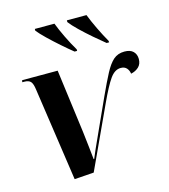

<svg xmlns="http://www.w3.org/2000/svg" viewBox="-114 -857 843 955"><g transform="rotate(-15 307.5 -379.5)"><path d="M82 -473Q78 -504 68 -515Q58 -526 35 -526H25L27 -536H210L253 -209Q258 -169 262 -131Q266 -93 269 -65H272Q280 -85 290.5 -108.5Q301 -132 312 -156L401 -352Q432 -420 454 -461.5Q476 -503 498.5 -522.5Q521 -542 555 -542Q585 -542 600 -527Q615 -512 615 -488Q615 -462 599 -447Q583 -432 559 -427Q557 -444 546.5 -456Q536 -468 516 -468Q485 -468 460.5 -433Q436 -398 400 -320L252 0L152 7ZM316 -606Q291 -626 258.5 -654.5Q226 -683 197 -711Q168 -739 154 -757V-766H255Q267 -734 287.5 -691.5Q308 -649 329 -614V-606ZM481 -606Q456 -626 423.5 -654Q391 -682 362 -710Q333 -738 319 -757V-766H420Q433 -732 453 -690.5Q473 -649 493 -614L494 -606Z"/></g></svg>

Font: Noto Serif Display SemiCondensed
Style: Bold Italic
Weight: 700
Width: 4
Italic angle: -12°
Designer: Monotype Design Team
Foundry: Monotype Imaging Inc.
Version: Version 2.009